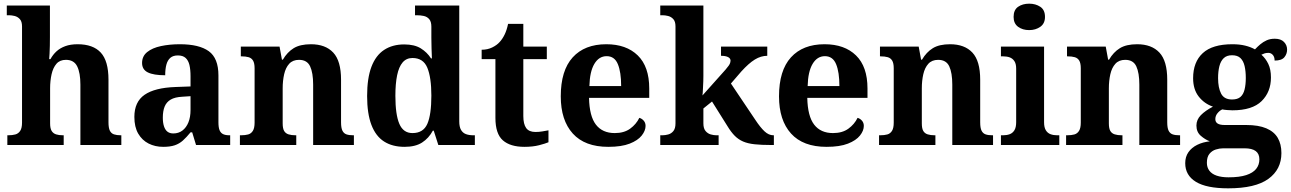

<svg xmlns="http://www.w3.org/2000/svg" viewBox="-20 -790 7035 1046"><path d="M20 0V-53H25Q47 -53 63.5 -57.5Q80 -62 90 -77Q100 -92 100 -122V-646Q100 -673 88 -686Q76 -699 59.5 -703Q43 -707 29 -707H17V-760H252V-588Q252 -564 251.5 -540.5Q251 -517 250 -498Q249 -479 248 -468H255Q268 -492 287.5 -510Q307 -528 335.5 -538.5Q364 -549 403 -549Q487 -549 529 -503.5Q571 -458 571 -356V-124Q571 -93 578.5 -78Q586 -63 601 -58Q616 -53 638 -53H641V0H418V-329Q418 -393 400.5 -428.5Q383 -464 339 -464Q306 -464 287.5 -442.5Q269 -421 261 -385.5Q253 -350 253 -309V-118Q253 -90 261.5 -76.5Q270 -63 285.5 -58Q301 -53 323 -53H327V0Z M869 10Q825 10 789.5 -8Q754 -26 733 -62Q712 -98 712 -153Q712 -235 767.5 -273.5Q823 -312 936 -316L1018 -319V-374Q1018 -411 1012 -436Q1006 -461 991 -474.5Q976 -488 949 -488Q923 -488 908 -475Q893 -462 886.5 -438Q880 -414 880 -380Q817 -380 785.5 -395.5Q754 -411 754 -447Q754 -484 782 -506.5Q810 -529 857 -539Q904 -549 960 -549Q1065 -549 1117.5 -511Q1170 -473 1170 -379V-124Q1170 -96 1176 -81Q1182 -66 1195 -59.5Q1208 -53 1230 -53H1234V0H1048L1027 -69H1018Q996 -42 976.5 -24.5Q957 -7 932 1.5Q907 10 869 10ZM924 -63Q953 -63 974 -79Q995 -95 1006.5 -123.5Q1018 -152 1018 -191V-266L973 -263Q933 -261 910 -247.5Q887 -234 877 -209.5Q867 -185 867 -149Q867 -121 873.5 -101.5Q880 -82 892.5 -72.5Q905 -63 924 -63Z M1287 0V-53H1293Q1316 -53 1332 -57.5Q1348 -62 1357.5 -77Q1367 -92 1367 -122V-418Q1367 -446 1358.5 -460Q1350 -474 1334 -478.5Q1318 -483 1296 -483H1292V-536H1503L1516 -465H1521Q1545 -506 1580 -527.5Q1615 -549 1674 -549Q1753 -549 1795.5 -503.5Q1838 -458 1838 -356V-124Q1838 -93 1845.5 -78Q1853 -63 1867.5 -58Q1882 -53 1904 -53H1908V0H1686V-329Q1686 -393 1669.5 -428.5Q1653 -464 1609 -464Q1575 -464 1555.5 -442.5Q1536 -421 1528 -385.5Q1520 -350 1520 -309V-118Q1520 -90 1528 -76.5Q1536 -63 1552 -58Q1568 -53 1590 -53H1594V0Z M2184 10Q2118 10 2072.5 -19Q2027 -48 2003.5 -109.5Q1980 -171 1980 -267Q1980 -364 2003.5 -426Q2027 -488 2072.5 -518Q2118 -548 2182 -548Q2238 -548 2272.5 -526.5Q2307 -505 2328 -472H2333Q2332 -496 2331 -526.5Q2330 -557 2330 -584V-645Q2330 -672 2318.5 -685.5Q2307 -699 2289 -703Q2271 -707 2249 -707H2241V-760H2482V-129Q2482 -99 2491.5 -82.5Q2501 -66 2518 -59.5Q2535 -53 2559 -53H2567V0H2368L2343 -78H2338Q2316 -37 2279.5 -13.5Q2243 10 2184 10ZM2227 -65Q2286 -65 2308 -115Q2330 -165 2330 -269Q2330 -368 2308 -421Q2286 -474 2227 -474Q2194 -474 2173.5 -450Q2153 -426 2143.5 -380Q2134 -334 2134 -268Q2134 -166 2155.5 -115.5Q2177 -65 2227 -65Z M2837 10Q2760 10 2719.5 -25.5Q2679 -61 2679 -148V-468H2604V-519Q2636 -519 2661.5 -531.5Q2687 -544 2702 -561Q2717 -577 2729 -601.5Q2741 -626 2748 -660H2831V-536H2959V-468H2831V-158Q2831 -114 2846.5 -92.5Q2862 -71 2897 -71Q2916 -71 2934 -74Q2952 -77 2968 -80V-15Q2952 -8 2917.5 1Q2883 10 2837 10Z M3294 10Q3166 10 3100.5 -62.5Q3035 -135 3035 -265Q3035 -406 3100 -477.5Q3165 -549 3283 -549Q3392 -549 3454.5 -488Q3517 -427 3517 -308V-257H3189Q3191 -157 3226.5 -111Q3262 -65 3329 -65Q3380 -65 3413 -89Q3446 -113 3463 -148Q3477 -144 3487 -132.5Q3497 -121 3497 -104Q3497 -78 3476 -51.5Q3455 -25 3410.5 -7.5Q3366 10 3294 10ZM3364 -321Q3364 -397 3346 -440.5Q3328 -484 3285 -484Q3243 -484 3218 -442Q3193 -400 3191 -321Z M3577 0V-53H3589Q3604 -53 3620.5 -57.5Q3637 -62 3648.5 -76Q3660 -90 3660 -118V-646Q3660 -673 3648 -686Q3636 -699 3619.5 -703Q3603 -707 3589 -707H3577V-760H3812V-377Q3812 -364 3811.5 -347.5Q3811 -331 3810 -314.5Q3809 -298 3808.5 -286Q3808 -274 3807 -270L3933 -411Q3944 -424 3950 -432.5Q3956 -441 3958 -448Q3960 -455 3960 -459Q3960 -472 3946.5 -479Q3933 -486 3908 -486V-536H4160V-486Q4143 -486 4126 -481Q4109 -476 4092 -465.5Q4075 -455 4057 -439Q4039 -423 4019 -401L3962 -335L4095 -137Q4122 -96 4145 -74.5Q4168 -53 4193 -53H4196V0H4182Q4128 0 4091 -4Q4054 -8 4028.5 -19Q4003 -30 3983 -50Q3963 -70 3943 -103L3859 -237L3812 -199V-118Q3812 -90 3824 -76Q3836 -62 3852.5 -57.5Q3869 -53 3883 -53H3895V0Z M4483 10Q4355 10 4289.5 -62.5Q4224 -135 4224 -265Q4224 -406 4289 -477.5Q4354 -549 4472 -549Q4581 -549 4643.5 -488Q4706 -427 4706 -308V-257H4378Q4380 -157 4415.5 -111Q4451 -65 4518 -65Q4569 -65 4602 -89Q4635 -113 4652 -148Q4666 -144 4676 -132.5Q4686 -121 4686 -104Q4686 -78 4665 -51.5Q4644 -25 4599.5 -7.5Q4555 10 4483 10ZM4553 -321Q4553 -397 4535 -440.5Q4517 -484 4474 -484Q4432 -484 4407 -442Q4382 -400 4380 -321Z M4769 0V-53H4775Q4798 -53 4814 -57.5Q4830 -62 4839.5 -77Q4849 -92 4849 -122V-418Q4849 -446 4840.5 -460Q4832 -474 4816 -478.5Q4800 -483 4778 -483H4774V-536H4985L4998 -465H5003Q5027 -506 5062 -527.5Q5097 -549 5156 -549Q5235 -549 5277.5 -503.5Q5320 -458 5320 -356V-124Q5320 -93 5327.5 -78Q5335 -63 5349.5 -58Q5364 -53 5386 -53H5390V0H5168V-329Q5168 -393 5151.5 -428.5Q5135 -464 5091 -464Q5057 -464 5037.5 -442.5Q5018 -421 5010 -385.5Q5002 -350 5002 -309V-118Q5002 -90 5010 -76.5Q5018 -63 5034 -58Q5050 -53 5072 -53H5076V0Z M5433 0V-53H5445Q5465 -53 5481 -59Q5497 -65 5506.5 -80.5Q5516 -96 5516 -124V-416Q5516 -443 5506 -457.5Q5496 -472 5480.5 -477.5Q5465 -483 5445 -483H5433V-536H5668V-124Q5668 -96 5677.5 -80.5Q5687 -65 5703 -59Q5719 -53 5739 -53H5751V0ZM5587 -626Q5551 -626 5526.5 -644Q5502 -662 5502 -698Q5502 -736 5526.5 -753Q5551 -770 5587 -770Q5622 -770 5647.5 -753Q5673 -736 5673 -698Q5673 -662 5647.5 -644Q5622 -626 5587 -626Z M5788 0V-53H5794Q5817 -53 5833 -57.5Q5849 -62 5858.5 -77Q5868 -92 5868 -122V-418Q5868 -446 5859.5 -460Q5851 -474 5835 -478.5Q5819 -483 5797 -483H5793V-536H6004L6017 -465H6022Q6046 -506 6081 -527.5Q6116 -549 6175 -549Q6254 -549 6296.5 -503.5Q6339 -458 6339 -356V-124Q6339 -93 6346.5 -78Q6354 -63 6368.5 -58Q6383 -53 6405 -53H6409V0H6187V-329Q6187 -393 6170.5 -428.5Q6154 -464 6110 -464Q6076 -464 6056.5 -442.5Q6037 -421 6029 -385.5Q6021 -350 6021 -309V-118Q6021 -90 6029 -76.5Q6037 -63 6053 -58Q6069 -53 6091 -53H6095V0Z M6671 236Q6553 236 6495 200.5Q6437 165 6437 99Q6437 64 6454.5 39Q6472 14 6502.5 -1Q6533 -16 6571 -20Q6545 -30 6521.5 -50.5Q6498 -71 6498 -106Q6498 -138 6522 -162.5Q6546 -187 6588 -209Q6541 -225 6510.5 -264Q6480 -303 6480 -364Q6480 -452 6532.5 -500.5Q6585 -549 6694 -549Q6733 -549 6763.5 -541.5Q6794 -534 6817 -521Q6831 -536 6846.5 -549Q6862 -562 6881 -570.5Q6900 -579 6925 -579Q6958 -579 6975 -561.5Q6992 -544 6992 -520Q6992 -496 6977 -478Q6962 -460 6924 -460Q6924 -480 6914 -491Q6904 -502 6890 -502Q6878 -502 6869 -499Q6860 -496 6852 -492Q6875 -472 6889.5 -442Q6904 -412 6904 -368Q6904 -289 6853 -239Q6802 -189 6694 -189Q6684 -189 6665.5 -190.5Q6647 -192 6639 -194Q6625 -188 6613 -173.5Q6601 -159 6601 -141Q6601 -125 6613.5 -117Q6626 -109 6652 -109H6769Q6836 -109 6878.5 -91Q6921 -73 6941 -39Q6961 -5 6961 44Q6961 133 6890 184.5Q6819 236 6671 236ZM6673 176Q6732 176 6769 164Q6806 152 6823.5 130Q6841 108 6841 78Q6841 48 6821 33Q6801 18 6760 18H6644Q6624 18 6603.5 24.5Q6583 31 6569 48Q6555 65 6555 97Q6555 122 6568.5 140Q6582 158 6608.5 167Q6635 176 6673 176ZM6692 -248Q6722 -248 6738 -262Q6754 -276 6760.5 -303Q6767 -330 6767 -365Q6767 -402 6760.5 -430Q6754 -458 6738 -473.5Q6722 -489 6692 -489Q6663 -489 6646.5 -473Q6630 -457 6623 -429Q6616 -401 6616 -364Q6616 -312 6632.5 -280Q6649 -248 6692 -248Z"/></svg>

Font: Noto Serif Khmer
Style: Bold
Weight: 700
Version: Version 2.003